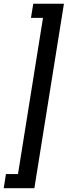

<svg xmlns="http://www.w3.org/2000/svg" viewBox="-66 -836 357 1012"><path d="M109.4 -816.4H271L115.2 155.8H-46.4L-34.7 81.5H28.8L160.6 -741.7H97.2Z"/></svg>

Font: RobotoCondensed-Italic
Style: Italic
Weight: 400
Designer: Google
Version: Version 1.200311; 2013